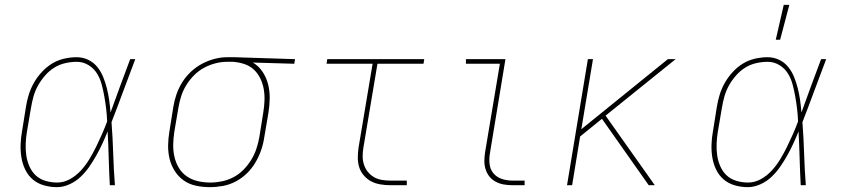

<svg xmlns="http://www.w3.org/2000/svg" viewBox="-20 -764 3490 792"><path d="M215 8Q187 8 161 0.5Q135 -7 115.5 -23.5Q96 -40 84.5 -63.5Q73 -87 68.5 -113.5Q64 -140 65 -168Q66 -196 71 -223L87 -323Q91 -349 99 -374.5Q107 -400 120.5 -423.5Q134 -447 153 -467.5Q172 -488 195 -502Q218 -516 244.5 -522Q271 -528 296 -528Q322 -528 344.5 -517Q367 -506 382 -487Q397 -468 406 -445.5Q415 -423 421 -399Q427 -375 430.5 -350Q434 -325 436 -300Q456 -355 476 -410Q496 -465 517 -520H538Q513 -455 489 -389.5Q465 -324 440 -260Q445 -195 447 -130Q449 -65 454 0H433Q430 -55 428.5 -110.5Q427 -166 424 -222Q414 -197 402.5 -172Q391 -147 377.5 -123Q364 -99 348.5 -76.5Q333 -54 312.5 -34.5Q292 -15 266 -3.5Q240 8 215 8ZM216 -11Q243 -11 268.5 -25Q294 -39 314 -61Q334 -83 349 -108Q364 -133 376.5 -158.5Q389 -184 400.5 -210Q412 -236 422 -263Q421 -289 418 -314.5Q415 -340 410.5 -365.5Q406 -391 399.5 -415.5Q393 -440 380 -461Q367 -482 345 -495.5Q323 -509 297 -509Q273 -509 249 -503.5Q225 -498 204 -485Q183 -472 166 -452.5Q149 -433 137 -411.5Q125 -390 118.5 -367Q112 -344 108 -320L91 -220Q87 -196 86 -171Q85 -146 88.5 -122.5Q92 -99 101.5 -77.5Q111 -56 127.5 -40.5Q144 -25 167.5 -18Q191 -11 216 -11Z M846 8Q816 8 788 2Q760 -4 738 -19.5Q716 -35 701 -58.5Q686 -82 679.5 -109Q673 -136 673.5 -165Q674 -194 679 -223L695 -323Q699 -349 708 -375Q717 -401 732 -425Q747 -449 768 -468.5Q789 -488 813.5 -501Q838 -514 864.5 -521Q891 -528 917 -528H947L1197 -520L1194 -501L1023 -506Q1047 -492 1063 -468Q1079 -444 1086 -416Q1093 -388 1092.5 -357.5Q1092 -327 1087 -297L1070 -197Q1066 -170 1057 -144Q1048 -118 1033.5 -93.5Q1019 -69 998.5 -49Q978 -29 952.5 -15.5Q927 -2 899.5 3Q872 8 846 8ZM847 -11Q871 -11 895.5 -16Q920 -21 943 -33Q966 -45 984.5 -64Q1003 -83 1016.5 -105Q1030 -127 1038 -151.5Q1046 -176 1050 -200L1066 -300Q1070 -324 1071 -348.5Q1072 -373 1068 -396Q1064 -419 1054 -440Q1044 -461 1027.5 -476.5Q1011 -492 989 -499.5Q967 -507 942 -509H915Q892 -509 867.5 -502.5Q843 -496 821 -484Q799 -472 780.5 -453.5Q762 -435 748.5 -413Q735 -391 727.5 -367.5Q720 -344 716 -320L699 -220Q695 -194 694.5 -168Q694 -142 699.5 -117.5Q705 -93 717.5 -72Q730 -51 750 -37Q770 -23 795 -17Q820 -11 847 -11Z M1590 0Q1569 0 1548.5 -3.5Q1528 -7 1511 -16Q1494 -25 1481 -40Q1468 -55 1462 -73.5Q1456 -92 1456 -113Q1456 -134 1459 -155L1517 -501H1327L1330 -520H1730L1727 -501H1537L1479 -155Q1476 -137 1476 -119Q1476 -101 1481.5 -84.5Q1487 -68 1497.5 -55Q1508 -42 1522.5 -33.5Q1537 -25 1554.5 -22Q1572 -19 1590 -19H1658V0Z M2094 0Q2076 0 2058.5 -3Q2041 -6 2025.5 -14Q2010 -22 1999.5 -35Q1989 -48 1983.5 -64.5Q1978 -81 1978 -99Q1978 -117 1981 -136L2042 -501H1902V-520H2065L2001 -132Q1997 -110 1999.5 -87.5Q2002 -65 2015.5 -49Q2029 -33 2050 -26Q2071 -19 2094 -19H2144V0Z M2319 0 2405 -520H2426L2378 -231L2735 -520H2767L2478 -287L2681 0H2656L2463 -274L2373 -201L2340 0Z M3065 8Q3037 8 3011 0.5Q2985 -7 2965.5 -23.5Q2946 -40 2934.5 -63.5Q2923 -87 2918.5 -113.5Q2914 -140 2915 -168Q2916 -196 2921 -223L2937 -323Q2941 -349 2949 -374.5Q2957 -400 2970.5 -423.5Q2984 -447 3003 -467.5Q3022 -488 3045 -502Q3068 -516 3094.5 -522Q3121 -528 3146 -528Q3172 -528 3194.5 -517Q3217 -506 3232 -487Q3247 -468 3256 -445.5Q3265 -423 3271 -399Q3277 -375 3280.5 -350Q3284 -325 3286 -300Q3306 -355 3326 -410Q3346 -465 3367 -520H3388Q3363 -455 3339 -389.5Q3315 -324 3290 -260Q3295 -195 3297 -130Q3299 -65 3304 0H3283Q3280 -55 3278.5 -110.5Q3277 -166 3274 -222Q3264 -197 3252.5 -172Q3241 -147 3227.5 -123Q3214 -99 3198.5 -76.5Q3183 -54 3162.5 -34.5Q3142 -15 3116 -3.5Q3090 8 3065 8ZM3066 -11Q3093 -11 3118.5 -25Q3144 -39 3164 -61Q3184 -83 3199 -108Q3214 -133 3226.5 -158.5Q3239 -184 3250.5 -210Q3262 -236 3272 -263Q3271 -289 3268 -314.5Q3265 -340 3260.5 -365.5Q3256 -391 3249.5 -415.5Q3243 -440 3230 -461Q3217 -482 3195 -495.5Q3173 -509 3147 -509Q3123 -509 3099 -503.5Q3075 -498 3054 -485Q3033 -472 3016 -452.5Q2999 -433 2987 -411.5Q2975 -390 2968.5 -367Q2962 -344 2958 -320L2941 -220Q2937 -196 2936 -171Q2935 -146 2938.5 -122.5Q2942 -99 2951.5 -77.5Q2961 -56 2977.5 -40.5Q2994 -25 3017.5 -18Q3041 -11 3066 -11ZM3180 -600 3213 -744H3236L3198 -600Z"/></svg>

Font: Iosevka Etoile Thin
Style: Italic
Weight: 100
Italic angle: -9°
Designer: Belleve Invis
Foundry: Belleve Invis
Version: Version 22.1.2; ttfautohint (v1.8.4)